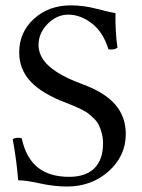

<svg xmlns="http://www.w3.org/2000/svg" viewBox="-20 -678 525 708"><path d="M46.9 -13.2Q42 -81.1 26.9 -165Q35.6 -169.9 45.9 -169.9Q55.2 -169.9 60.1 -168Q75.7 -95.7 118.9 -60.8Q162.1 -25.9 234.9 -25.9Q295.9 -25.9 327.9 -57.4Q359.9 -88.9 359.9 -148.9Q359.9 -169.4 355.2 -187Q350.6 -204.6 344.2 -217.3Q337.9 -230 325.7 -241.7Q313.5 -253.4 304.2 -260.5Q294.9 -267.6 278.3 -275.6Q261.7 -283.7 252.7 -287.4Q243.7 -291 226.1 -297.9Q135.3 -332 93 -377.2Q50.8 -422.4 50.8 -484.9Q50.8 -559.1 105.2 -608.6Q159.7 -658.2 241.2 -658.2Q288.6 -658.2 337.6 -645.3Q386.7 -632.3 405.8 -629.9Q404.8 -560.5 413.1 -502Q400.9 -493.2 379.9 -496.1Q360.8 -559.1 318.8 -591.6Q276.9 -624 231.9 -624Q189 -624 155.5 -589.8Q122.1 -555.7 122.1 -512.2Q122.1 -468.8 161.4 -433.6Q200.7 -398.4 282.2 -368.2Q364.7 -338.4 404.3 -293.2Q443.8 -248 443.8 -184.1Q443.8 -103 380.9 -46.6Q317.9 9.8 227.1 9.8Q179.2 9.8 127.2 -1.7Q75.2 -13.2 46.9 -13.2Z"/></svg>

Font: Common Serif
Style: Regular
Weight: 400
Designer: Philipp H. Poll, Khaled Hosny
Foundry: Stefan Peev, Context Ltd.
Version: Version 1.026